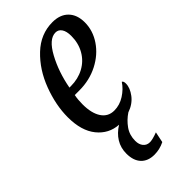

<svg xmlns="http://www.w3.org/2000/svg" viewBox="-241 -606 892 892"><g transform="rotate(-45 205.0 -160.5)"><path d="M138 -233Q133 -208 133 -177Q133 -118 155 -85Q177 -52 217 -52Q253 -52 285 -72.5Q317 -93 336 -122Q344 -119 344 -103Q344 -75 321 -44.5Q298 -14 257 0Q227 20 206.5 49Q186 78 186 116Q186 140 198 154.5Q210 169 230 169Q248 169 282 156L271 209Q239 225 204 225Q162 225 138.5 200Q115 175 115 129Q115 91 133.5 61Q152 31 186 10Q123 6 82.5 -44Q42 -94 42 -183Q42 -262 74 -347Q106 -432 166 -489Q226 -546 304 -546Q354 -546 382 -517.5Q410 -489 410 -439Q410 -385 378 -337.5Q346 -290 290.5 -261.5Q235 -233 168 -233ZM145 -275H155Q202 -275 240 -295.5Q278 -316 299.5 -353.5Q321 -391 321 -439Q321 -469 310 -485.5Q299 -502 280 -502Q237 -502 199 -432Q161 -362 145 -275Z"/></g></svg>

Font: Noto Serif Cond
Style: Italic
Weight: 400
Width: 3
Italic angle: -12°
Designer: Monotype Design Team
Foundry: Monotype Imaging Inc.
Version: Version 1.001